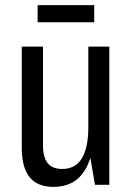

<svg xmlns="http://www.w3.org/2000/svg" viewBox="-20 -722 517 750"><path d="M148 -154Q148 -107 166.5 -84.5Q185 -62 223 -62Q274 -62 299.5 -103Q325 -144 325 -226L350 -295V-238Q350 -117 310 -54.5Q270 8 189 8Q126 8 95.5 -30Q65 -68 65 -145V-540H148ZM407 0H351L325 -152V-540H407ZM348 -702V-635H127V-702Z"/></svg>

Font: Pathway Extreme Condensed
Style: Regular
Weight: 400
Width: 3
Version: Version 1.001;gftools[0.9.26]